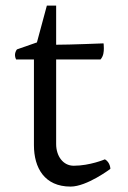

<svg xmlns="http://www.w3.org/2000/svg" viewBox="-20 -651 457 688"><path d="M101.6 -130.9C101.6 -49.3 139.6 17.6 232.9 17.6C291.5 17.6 375.5 -45.9 375.5 -45.9C375.5 -45.9 375.5 -68.8 356 -80.1C356 -80.1 302.2 -57.1 244.1 -57.1C205.6 -57.1 181.2 -92.3 181.2 -134.8V-438H340.3C351.1 -450.7 352.1 -465.3 352.1 -478.5C352.1 -488.3 351.1 -495.6 351.1 -495.6C351.1 -495.6 230.5 -490.7 181.2 -490.7V-630.9H147.9L112.3 -499L41 -474.1C41 -474.1 33.7 -466.8 33.7 -453.1C33.7 -448.7 34.7 -444.3 37.6 -438H101.6Z"/></svg>

Font: Trykker
Style: Regular
Weight: 400
Designer: Magnus Gaarde
Foundry: Magnus Gaarde
Version: Version 1.001